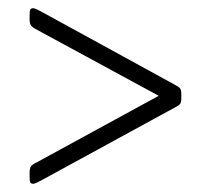

<svg xmlns="http://www.w3.org/2000/svg" viewBox="-20 -460 488 467"><path d="M61 -13Q54 -13 53 -18Q52 -23 52 -32V-40Q52 -50 55 -55Q58 -60 71 -66L366 -227L71 -387Q59 -393 55.5 -398Q52 -403 52 -413V-421Q52 -430 53 -435Q54 -440 61 -440Q64 -440 70 -437Q76 -434 80 -432L405 -254Q415 -249 418 -245Q421 -241 421 -231V-222Q421 -212 418.5 -208Q416 -204 408 -200L80 -21Q76 -19 70 -16Q64 -13 61 -13Z"/></svg>

Font: Asap Condensed ExtraLight
Style: Regular
Weight: 200
Width: 3
Designer: Pablo Cosgaya
Foundry: Omnibus-Type
Version: Version 3.001; ttfautohint (v1.8.4.7-5d5b)